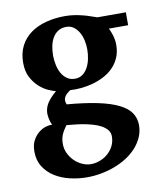

<svg xmlns="http://www.w3.org/2000/svg" viewBox="-82 -566 720 863"><g transform="rotate(-10 277.5 -134.5)"><path d="M387.2 68.8Q387.2 51.3 376.5 38.6Q365.7 25.9 348.6 16.8Q331.5 7.8 310.1 2Q288.6 -3.9 267.1 -7.6Q245.6 -11.2 226.6 -12.9Q207.5 -14.6 194.8 -16.1Q189.9 -8.8 184.6 -1Q179.2 6.8 174.6 16.1Q169.9 25.4 167 36.9Q164.1 48.3 164.1 62Q163.6 85.9 173.3 106.7Q183.1 127.4 198.7 142.8Q214.4 158.2 234.1 167Q253.9 175.8 273.9 175.8Q293.9 175.8 314.2 168.2Q334.5 160.6 350.6 146.7Q366.7 132.8 377 113Q387.2 93.3 387.2 68.8ZM346.2 -335.9Q346.2 -356.4 341.6 -377.2Q336.9 -397.9 327.4 -414.3Q317.9 -430.7 303.7 -440.9Q289.6 -451.2 271 -451.2Q248.5 -451.2 232.9 -441.2Q217.3 -431.2 207.8 -414.6Q198.2 -397.9 194.1 -377.2Q189.9 -356.4 189.9 -335Q189.9 -313 194.6 -291.3Q199.2 -269.5 208.7 -252.7Q218.3 -235.8 233.4 -225.3Q248.5 -214.8 269 -214.8Q289.6 -214.8 304 -225.3Q318.4 -235.8 327.9 -253.2Q337.4 -270.5 341.8 -292.2Q346.2 -314 346.2 -335.9ZM458 -410.2Q463.4 -399.4 467.8 -387.2Q471.7 -376.5 474.9 -363Q478 -349.6 478 -334Q478 -300.3 466.8 -274.7Q455.6 -249 436.8 -230.2Q418 -211.4 393.6 -198.7Q369.1 -186 342.5 -178.7Q315.9 -171.4 289.1 -168.9Q262.2 -166.5 238.8 -168Q230 -162.1 222.9 -155.8Q215.8 -149.4 211.9 -142.3Q208 -135.3 207.8 -127Q207.5 -118.7 211.9 -107.9Q293.9 -101.1 351.8 -88.9Q409.7 -76.7 446.3 -58.6Q482.9 -40.5 499.5 -15.9Q516.1 8.8 516.1 40Q516.1 68.8 505.1 94.2Q494.1 119.6 475.1 140.9Q456.1 162.1 430.2 179Q404.3 195.8 374.3 207.3Q344.2 218.8 311.5 224.9Q278.8 231 246.1 231Q206.5 231 168.2 221.9Q129.9 212.9 99.6 193.8Q69.3 174.8 50.8 145.5Q32.2 116.2 32.2 76.2Q32.2 44.9 43.9 24.2Q55.7 3.4 71.8 -9Q87.9 -21.5 104.7 -25.9Q121.6 -30.3 131.8 -28.8Q125 -42.5 122.1 -57.4Q119.1 -72.3 119.1 -82Q119.1 -94.7 122.6 -106.2Q126 -117.7 132.8 -128.7Q139.6 -139.6 150.1 -150.9Q160.6 -162.1 174.8 -174.8Q161.6 -177.7 140.9 -187Q120.1 -196.3 100.3 -214.1Q80.6 -231.9 66.2 -259Q51.8 -286.1 51.8 -325.2Q51.8 -370.1 69.1 -403.1Q86.4 -436 116.5 -457.5Q146.5 -479 186.8 -489.5Q227.1 -500 272.9 -500Q296.4 -500 317.1 -496.6Q337.9 -493.2 355.7 -488.5Q373.5 -483.9 388.4 -478.5Q403.3 -473.1 416 -469.2H545.9V-410.2Z"/></g></svg>

Font: Charis SIL Eur
Style: Bold
Weight: 700
Foundry: SIL International
Version: Version 5.000